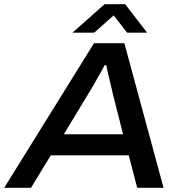

<svg xmlns="http://www.w3.org/2000/svg" viewBox="-46 -891 862 911"><path d="M-26 0 400 -686H544L730 0H605L565 -154H195L101 0ZM257 -254H538L489 -447Q486 -461 481.5 -480Q477 -499 472 -519.5Q467 -540 463.5 -556.5Q460 -573 458 -582H451Q439 -561 424.5 -534.5Q410 -508 396 -484Q382 -460 373 -446ZM298 -736 450 -871H548L652 -736H557L472 -846H525L401 -736Z"/></svg>

Font: Archivo SemiExpanded Medium
Style: Italic
Weight: 500
Width: 6
Italic angle: -10°
Designer: Hector Gatti
Foundry: Omnibus-Type
Version: Version 2.001